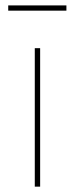

<svg xmlns="http://www.w3.org/2000/svg" viewBox="-20 -697 280 717"><path d="M109.9 0V-517.1H129.9V0ZM10.7 -657.2V-676.8H228V-657.2Z"/></svg>

Font: Montserrat
Style: Thin
Weight: 250
Designer: Julieta Ulanovsky
Foundry: Julieta Ulanovsky
Version: Version 1.000;PS 002.000;hotconv 1.0.70;makeotf.lib2.5.58329